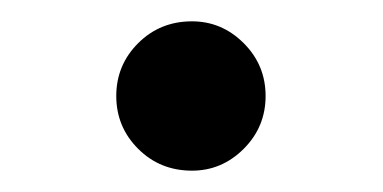

<svg xmlns="http://www.w3.org/2000/svg" viewBox="-20 -470 359 180"><path d="M89 -380Q89 -409 109.5 -429.5Q130 -450 160 -450Q188 -450 208.5 -429.5Q229 -409 229 -380Q229 -351 208.5 -330.5Q188 -310 160 -310Q130 -310 109.5 -330.5Q89 -351 89 -380Z"/></svg>

Font: Shippori Mincho B1 SemiBold
Style: Regular
Weight: 600
Designer: FONTDASU
Foundry: FONTDASU / Google Inc. / but / Adobe
Version: Version 3.110; ttfautohint (v1.8.3)